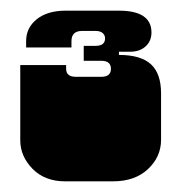

<svg xmlns="http://www.w3.org/2000/svg" viewBox="-20 -735 341 360"><path d="M18 -472V-613H104V-606Q104 -591 122 -591H170Q188 -591 188 -606Q188 -621 170 -621H137V-649H159Q177 -649 177 -663Q177 -669 172.5 -673Q168 -677 159 -677H134Q114 -677 114 -658V-646H29V-658Q29 -683 49 -699Q69 -715 103 -715H203Q264 -715 264 -674Q264 -658 253 -648Q242 -638 224 -638H203V-632Q244 -632 263 -614.5Q282 -597 282 -560V-473Q282 -441 257.5 -418Q233 -395 192 -395H102Q64 -395 41 -418.5Q18 -442 18 -472Z"/></svg>

Font: Danfo
Style: Regular
Weight: 400
Version: Version 1.000;Glyphs 3.2 (3236)